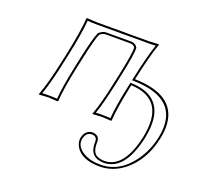

<svg xmlns="http://www.w3.org/2000/svg" viewBox="-116 -572 1019 946"><g transform="rotate(20 393.5 -99.0)"><path d="M511.7 -230Q722.2 -225.1 734.9 -78.1Q737.8 -41.5 728.5 2Q703.1 122.1 621.1 188Q563 233.9 494.1 233.9Q398.4 233.9 366.7 179.2Q353.5 155.3 357.9 131.8Q368.7 88.9 405.3 87.9Q442.9 89.8 442.4 124Q440.9 174.3 463.9 189.5Q480.5 199.7 507.3 200.2Q608.9 198.2 647 23.9Q690.4 -187.5 504.4 -195.8L501 -179.2Q476.6 -63 473.1 0L470.2 2.9Q468.3 2.9 422.9 0L373.5 2.9L373 0Q396 -61 420.9 -179.2L431.6 -229Q456.5 -346.7 454.6 -375Q445.8 -387.7 431.6 -388.2H299.3Q282.7 -387.2 270.5 -375Q256.8 -347.2 231.9 -229L221.2 -180.2Q197.3 -66.9 192.9 0L190.4 2.9Q188.5 2.9 142.1 0L92.3 2.9L91.8 0Q117.7 -69.8 141.1 -180.2L151.9 -229Q179.7 -361.8 184.1 -429.2L186 -432.1Q188 -432.1 237.3 -429.2H511.2L564 -432.1V-429.2Q539.6 -360.8 511.7 -230ZM511.7 -219.7 499.5 -220.2 502 -231.9Q528.3 -354 550.8 -420.4Q531.7 -418.9 511.2 -418.9H237.3Q212.9 -418.9 193.8 -420.9Q188.5 -352.5 161.6 -227.1L150.9 -177.7Q128.4 -73.2 106 -8.8Q122.6 -10.3 142.1 -9.8Q166.5 -9.8 183.6 -8.3Q188.5 -73.7 211.4 -182.1L221.7 -231Q247.1 -349.6 261.7 -379.4L262.7 -380.9L263.7 -381.8Q280.3 -397.5 299.3 -397.9H431.6Q453.6 -397 463.4 -379.9L464.4 -377.9L464.8 -376Q466.8 -347.2 441.4 -227.1L430.7 -176.8Q406.7 -64.5 386.7 -8.8Q403.8 -10.3 422.9 -9.8Q446.8 -9.8 463.4 -8.3Q467.3 -69.8 491.2 -181.2L496.6 -206.1L504.9 -205.6Q645 -199.7 663.1 -83Q666 -61 665 -37.1Q663.6 -7.3 656.7 25.9Q616.7 208.5 507.3 210Q432.6 208.5 432.6 134.8Q432.6 129.9 432.6 123.5Q431.6 98.6 405.3 98.1Q376.5 98.1 368.2 132.3Q367.7 133.8 367.7 134.3Q359.9 170.4 396.5 197.3Q418.5 212.9 449.2 219.7Q470.7 224.1 494.1 224.1Q595.7 224.1 664.6 126.5Q703.6 70.8 718.8 0Q754.9 -175.8 589.4 -211.4Q553.7 -218.8 511.7 -219.7Z"/></g></svg>

Font: Linux Biolinum Outline O
Style: Italic
Weight: 400
Italic angle: -12°
Designer: Philipp H. Poll
Foundry: Philipp H. Poll
Version: Version 0.6.2